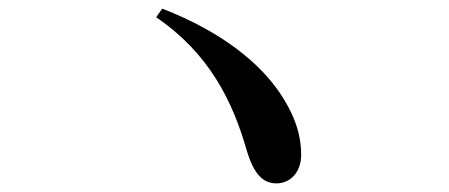

<svg xmlns="http://www.w3.org/2000/svg" viewBox="-20 -580 1040 445"><path d="M621 -155C652 -155 678 -180 678 -221C678 -259 669 -304 629 -364C584 -431 498 -505 356 -560L342 -540C465 -456 519 -346 552 -231C569 -174 591 -155 621 -155Z"/></svg>

Font: GenKiMin2 TW SB
Style: Regular
Weight: 600
Version: Version 2.100;PS 2.1;hotconv 16.6.51;makeotf.lib2.5.65220 DE